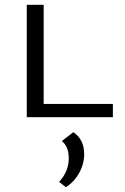

<svg xmlns="http://www.w3.org/2000/svg" viewBox="-20 -486 520 796"><path d="M161 -55H448V0H91V-466H161ZM284 62Q329 92 329 153Q329 193 308.5 230.5Q288 268 253 290L225 268Q265 225 265 171Q265 120 236 99Z"/></svg>

Font: EauTestSC
Style: Regular
Weight: 400
Designer: Christian Thalmann (Catharsis Fonts)
Version: Version 0.001;PS 000.001;hotconv 1.0.88;makeotf.lib2.5.64775